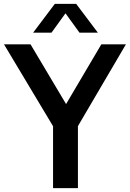

<svg xmlns="http://www.w3.org/2000/svg" viewBox="-44 -968 668 988"><path d="M229 0V-318.5L-23.5 -740H113L296 -432.5L477.5 -740H604L357 -319V0ZM126.5 -800 238 -948H348L459.5 -800H365L293 -899.5L221 -800Z"/></svg>

Font: Encode Sans SmCnd SmBold
Style: Regular
Weight: 600
Width: 4
Designer: Multiple Designers
Foundry: Impallari Type
Version: Version 3.002; ttfautohint (v1.8.3) -l 8 -r 50 -G 200 -x 14 